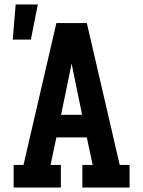

<svg xmlns="http://www.w3.org/2000/svg" viewBox="-20 -838 640 858"><path d="M41 0V-101H85L232 -735H368L515 -101H559V0H348V-101H394L368 -224H232L206 -101H252V0ZM347 -325 313 -490Q310 -506 306.5 -522Q303 -538 300 -554Q297 -538 293.5 -522Q290 -506 287 -490L253 -325ZM37 -661 50 -818H149L118 -661Z"/></svg>

Font: Iosevka Etoile
Style: Bold
Weight: 700
Designer: Belleve Invis
Foundry: Belleve Invis
Version: Version 28.1.0; ttfautohint (v1.8.4)